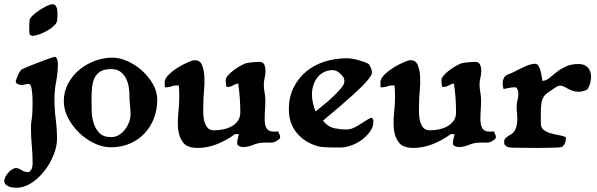

<svg xmlns="http://www.w3.org/2000/svg" viewBox="-24 -690 2818 906"><path d="M223 -670Q235 -670 240 -661.5Q245 -653 246.5 -641.5Q248 -630 247 -617.5Q246 -605 246 -597Q246 -583 232 -569.5Q218 -556 199.5 -545.5Q181 -535 161.5 -528Q142 -521 131 -521Q121 -521 116 -528Q114 -537 114 -546Q114 -555 114 -564L115 -593Q116 -603 129.5 -616Q143 -629 160.5 -641Q178 -653 196 -661.5Q214 -670 223 -670ZM238 -422Q245 -415 247 -406Q249 -397 249 -388Q249 -346 241 -305Q233 -264 233 -221Q233 -174 239 -127.5Q245 -81 245 -34Q245 1 229 41Q213 81 186.5 115.5Q160 150 125 173Q90 196 52 196Q44 196 34.5 194.5Q25 193 16.5 189.5Q8 186 2 179.5Q-4 173 -4 164Q-4 155 1.5 144.5Q7 134 15 125Q23 116 33 109.5Q43 103 52 103Q63 103 77 112.5Q91 122 108 122H112Q123 115 126.5 104Q130 93 130 81Q130 39 126 -3Q122 -45 122 -87Q122 -107 125.5 -127.5Q129 -148 129 -169Q129 -178 129.5 -197Q130 -216 129 -235.5Q128 -255 125 -271.5Q122 -288 116 -293Q106 -295 96.5 -292Q87 -289 77 -289Q69 -289 59.5 -293.5Q50 -298 50 -307Q55 -321 60.5 -335Q66 -349 76 -361Q81 -364 93.5 -369.5Q106 -375 122.5 -381.5Q139 -388 157 -395Q175 -402 191.5 -408Q208 -414 220.5 -418Q233 -422 238 -422Z M506 -418Q541 -418 578.5 -401Q616 -384 647 -356Q678 -328 698 -292.5Q718 -257 718 -220Q718 -172 702 -131Q686 -90 657 -59.5Q628 -29 588 -12Q548 5 499 5Q460 5 420.5 -14Q381 -33 349 -64Q317 -95 297 -134Q277 -173 277 -212Q277 -257 297 -295Q317 -333 349.5 -360Q382 -387 423 -402.5Q464 -418 506 -418ZM408 -228Q408 -203 408.5 -171Q409 -139 417.5 -110.5Q426 -82 445 -62.5Q464 -43 501 -43Q520 -43 537 -53Q554 -63 566 -79Q578 -95 585 -113.5Q592 -132 592 -150Q592 -172 589.5 -193Q587 -214 587 -235Q587 -257 583.5 -279.5Q580 -302 570 -321Q560 -340 543.5 -352Q527 -364 500 -364Q468 -364 449.5 -352.5Q431 -341 422 -322Q413 -303 410.5 -278.5Q408 -254 408 -228Z M895 -406Q920 -406 929.5 -382.5Q939 -359 940.5 -328Q942 -297 939 -265.5Q936 -234 936 -218Q936 -202 935 -177.5Q934 -153 937.5 -130.5Q941 -108 952 -91.5Q963 -75 986 -75Q1007 -75 1029 -79.5Q1051 -84 1069 -94Q1087 -104 1098.5 -120Q1110 -136 1110 -160Q1110 -194 1107.5 -228.5Q1105 -263 1100 -296Q1087 -294 1075.5 -287Q1064 -280 1051 -280L1044 -281Q1043 -289 1042 -296Q1041 -303 1041 -311Q1041 -322 1051.5 -334Q1062 -346 1076.5 -357Q1091 -368 1106.5 -377Q1122 -386 1132 -390Q1136 -392 1145.5 -393.5Q1155 -395 1165.5 -396Q1176 -397 1185.5 -397.5Q1195 -398 1200 -398Q1218 -398 1223.5 -384.5Q1229 -371 1229 -357Q1229 -340 1225 -323.5Q1221 -307 1221 -290Q1221 -272 1224.5 -254Q1228 -236 1228 -217Q1228 -194 1226.5 -172Q1225 -150 1225 -127Q1225 -92 1239 -78.5Q1253 -65 1289 -70Q1291 -63 1294.5 -56.5Q1298 -50 1298 -42Q1298 -38 1294 -34Q1290 -30 1287 -29Q1273 -17 1256.5 -17Q1240 -17 1223 -17Q1196 -17 1171 -6.5Q1146 4 1122 4Q1114 4 1104.5 -0.5Q1095 -5 1095 -14Q1095 -25 1098 -35.5Q1101 -46 1103 -57H1085Q1047 -29 1001.5 -10.5Q956 8 908 8Q860 8 840.5 -17Q821 -42 817 -78.5Q813 -115 817.5 -156.5Q822 -198 822 -231Q822 -245 821.5 -258.5Q821 -272 820 -286L809 -287Q797 -287 785.5 -282.5Q774 -278 761 -278H754L753 -302Q753 -319 772 -337.5Q791 -356 815 -371Q839 -386 862.5 -396Q886 -406 895 -406Z M1611 -415Q1635 -415 1665 -407Q1695 -399 1716 -388Q1722 -379 1726.5 -369Q1731 -359 1731 -348Q1731 -337 1716.5 -318.5Q1702 -300 1679.5 -278Q1657 -256 1629.5 -231.5Q1602 -207 1576.5 -185Q1551 -163 1530 -146Q1509 -129 1500 -120L1510 -110Q1528 -90 1556 -84.5Q1584 -79 1610 -79Q1627 -79 1642 -85.5Q1657 -92 1671.5 -101Q1686 -110 1700 -119.5Q1714 -129 1729 -135Q1738 -130 1738 -117Q1738 -91 1722 -69Q1706 -47 1683 -30Q1660 -13 1632.5 -3.5Q1605 6 1583 6Q1574 6 1559.5 6Q1545 6 1530 5.5Q1515 5 1501 4Q1487 3 1479 1Q1416 -16 1377.5 -61.5Q1339 -107 1339 -174Q1339 -232 1361.5 -277Q1384 -322 1421.5 -353Q1459 -384 1508.5 -399.5Q1558 -415 1611 -415ZM1448 -245Q1448 -224 1452.5 -204Q1457 -184 1465 -164Q1477 -174 1499.5 -192Q1522 -210 1544.5 -231Q1567 -252 1584 -272Q1601 -292 1601 -305Q1601 -312 1599 -322Q1590 -336 1576 -347.5Q1562 -359 1545 -359Q1522 -359 1504 -349.5Q1486 -340 1473.5 -324Q1461 -308 1454.5 -287.5Q1448 -267 1448 -245Z M1913 -406Q1938 -406 1947.5 -382.5Q1957 -359 1958.5 -328Q1960 -297 1957 -265.5Q1954 -234 1954 -218Q1954 -202 1953 -177.5Q1952 -153 1955.5 -130.5Q1959 -108 1970 -91.5Q1981 -75 2004 -75Q2025 -75 2047 -79.5Q2069 -84 2087 -94Q2105 -104 2116.5 -120Q2128 -136 2128 -160Q2128 -194 2125.5 -228.5Q2123 -263 2118 -296Q2105 -294 2093.5 -287Q2082 -280 2069 -280L2062 -281Q2061 -289 2060 -296Q2059 -303 2059 -311Q2059 -322 2069.5 -334Q2080 -346 2094.5 -357Q2109 -368 2124.5 -377Q2140 -386 2150 -390Q2154 -392 2163.5 -393.5Q2173 -395 2183.5 -396Q2194 -397 2203.5 -397.5Q2213 -398 2218 -398Q2236 -398 2241.5 -384.5Q2247 -371 2247 -357Q2247 -340 2243 -323.5Q2239 -307 2239 -290Q2239 -272 2242.5 -254Q2246 -236 2246 -217Q2246 -194 2244.5 -172Q2243 -150 2243 -127Q2243 -92 2257 -78.5Q2271 -65 2307 -70Q2309 -63 2312.5 -56.5Q2316 -50 2316 -42Q2316 -38 2312 -34Q2308 -30 2305 -29Q2291 -17 2274.5 -17Q2258 -17 2241 -17Q2214 -17 2189 -6.5Q2164 4 2140 4Q2132 4 2122.5 -0.5Q2113 -5 2113 -14Q2113 -25 2116 -35.5Q2119 -46 2121 -57H2103Q2065 -29 2019.5 -10.5Q1974 8 1926 8Q1878 8 1858.5 -17Q1839 -42 1835 -78.5Q1831 -115 1835.5 -156.5Q1840 -198 1840 -231Q1840 -245 1839.5 -258.5Q1839 -272 1838 -286L1827 -287Q1815 -287 1803.5 -282.5Q1792 -278 1779 -278H1772L1771 -302Q1771 -319 1790 -337.5Q1809 -356 1833 -371Q1857 -386 1880.5 -396Q1904 -406 1913 -406Z M2501 -389Q2511 -389 2517 -379Q2523 -369 2526.5 -356Q2530 -343 2532 -329Q2534 -315 2536 -308Q2554 -310 2569.5 -323Q2585 -336 2603.5 -350.5Q2622 -365 2646.5 -376.5Q2671 -388 2707 -388Q2734 -388 2749.5 -371.5Q2765 -355 2765 -329Q2765 -294 2747 -267Q2725 -257 2705 -257Q2690 -257 2678 -261.5Q2666 -266 2656 -271.5Q2646 -277 2637 -281.5Q2628 -286 2619 -286Q2616 -286 2612.5 -285Q2609 -284 2606 -283Q2581 -266 2565.5 -256Q2550 -246 2542 -234Q2534 -222 2531 -203.5Q2528 -185 2528 -152V-108Q2528 -88 2541 -77.5Q2554 -67 2573 -61.5Q2592 -56 2612 -52.5Q2632 -49 2646 -43V-35Q2646 -24 2641.5 -13.5Q2637 -3 2627 4Q2618 6 2587 7Q2556 8 2520 8Q2484 8 2451 7.5Q2418 7 2404 7Q2397 7 2388.5 6.5Q2380 6 2372.5 3.5Q2365 1 2360 -4Q2355 -9 2355 -19Q2355 -31 2360.5 -37Q2366 -43 2374 -48Q2382 -53 2390.5 -58Q2399 -63 2404 -72Q2412 -86 2414.5 -100Q2417 -114 2417 -128.5Q2417 -143 2415.5 -157.5Q2414 -172 2414 -187Q2414 -203 2418 -217.5Q2422 -232 2422 -248Q2422 -267 2411 -278H2403Q2390 -278 2377.5 -275Q2365 -272 2352 -270Q2350 -277 2349 -283.5Q2348 -290 2348 -297Q2348 -311 2354 -322.5Q2360 -334 2374 -339Q2388 -344 2404.5 -352.5Q2421 -361 2437.5 -369Q2454 -377 2470 -383Q2486 -389 2501 -389Z"/></svg>

Font: CAT Altenglisch
Style: Regular
Weight: 400
Designer: Peter Wiegel
Foundry: Peter Wiegel, CAT Fonts
Version: Version 1.000